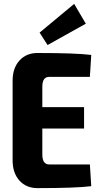

<svg xmlns="http://www.w3.org/2000/svg" viewBox="-20 -966 517 989"><path d="M225 -734 184 -798 362 -946 422 -844ZM443 -119 450 -7Q371 3 173 3Q116 3 81 -35Q46 -73 45 -136V-554Q46 -617 81 -655Q116 -693 173 -693Q371 -693 450 -683L443 -570H233Q198 -570 198 -519V-414H413V-304H198V-171Q198 -119 233 -119Z"/></svg>

Font: exo2condensed_b
Style: Bold
Weight: 700
Width: 3
Designer: Natanael Gama
Version: Version 1.001;PS 001.001;hotconv 1.0.70;makeotf.lib2.5.58329